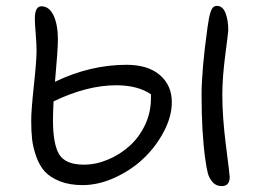

<svg xmlns="http://www.w3.org/2000/svg" viewBox="-20 -698 873 646"><path d="M726.1 -71.8Q707.5 -71.8 695.8 -84.7Q684.1 -97.7 679.4 -114.7Q674.8 -131.8 670.9 -161.1Q658.2 -250 658.2 -378.9Q658.2 -461.9 678.2 -606Q681.2 -625 682.9 -635Q684.6 -645 688.2 -656.7Q691.9 -668.5 697 -673.3Q702.1 -678.2 710 -678.2Q729 -678.2 738.5 -654.8Q748 -631.3 748 -596.2Q748 -590.3 738 -513.4Q728 -436.5 728 -378.9Q728 -303.2 740.5 -206.1Q752.9 -108.9 752.9 -103Q752.9 -71.8 726.1 -71.8ZM257.8 -75.2Q213.9 -75.2 181.4 -88.1Q148.9 -101.1 130.9 -120.8Q112.8 -140.6 102.1 -170.9Q91.3 -201.2 88.1 -228.8Q85 -256.3 85 -292Q85 -327.1 94 -410.6Q103 -494.1 103 -526.9Q103 -550.3 100.1 -585.2Q97.2 -620.1 97.2 -634.8Q97.2 -676.8 119.1 -676.8Q146 -676.8 160.4 -645.5Q174.8 -614.3 174.8 -565.9Q174.8 -529.3 165 -422.9Q283.7 -480 405.8 -480Q477.5 -480 517.8 -445.6Q558.1 -411.1 558.1 -354Q558.1 -306.6 531.7 -256.1Q505.4 -205.6 464.1 -166Q422.9 -126.5 367.4 -100.8Q312 -75.2 257.8 -75.2ZM158.2 -294.9Q158.2 -212.4 179.4 -178.2Q200.7 -144 262.2 -144Q302.7 -144 343 -160.9Q383.3 -177.7 415.5 -206.5Q447.8 -235.4 467.8 -277.3Q487.8 -319.3 487.8 -366.2V-380.9Q442.9 -411.1 371.1 -411.1Q272.5 -411.1 160.2 -356.9Q158.2 -314.9 158.2 -294.9Z"/></svg>

Font: Shantell Sans Irregular Bouncy
Style: Regular
Weight: 300
Designer: Stephen Nixon, Anya Danilova, Shantell Martin
Foundry: Arrow Type
Version: Version 1.006;[9816181b4]